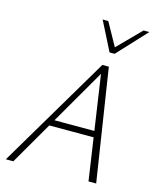

<svg xmlns="http://www.w3.org/2000/svg" viewBox="-131 -997 890 1088"><g transform="rotate(15 314.0 -453.5)"><path d="M494 0 401 -632H419L53 0H9L399 -658H437L539 0ZM173 -249 192 -285H469L480 -249ZM420 -737 431 -762 574 -907H608L450 -737ZM420 -737 334 -907H367L447 -763L450 -737Z"/></g></svg>

Font: Ysabeau Office ExtraLight
Style: Italic
Weight: 250
Italic angle: -12°
Designer: Christian Thalmann (Catharsis Fonts)
Version: Version 2.001;gftools[0.9.30]; featfreeze: tnum,lnum,ss02